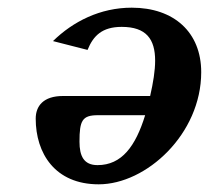

<svg xmlns="http://www.w3.org/2000/svg" viewBox="-20 -470 544 500"><path d="M504 -282C504 -386 433 -450 323 -450C241 -450 170 -414 118 -363L208 -340C223 -377 246 -400 297 -400C361 -400 384 -368 384 -312C384 -286 379 -255 371 -220H144C93 -220 73 -194 73 -161C73 -71 123 10 237 10C361 10 504 -121 504 -282ZM358 -170C333 -89 297 -40 234 -40C198 -40 187 -64 187 -101C187 -156 194 -170 235 -170Z"/></svg>

Font: Pfennig
Style: BoldItalic
Weight: 700
Italic angle: -13°
Version: Version 20100423